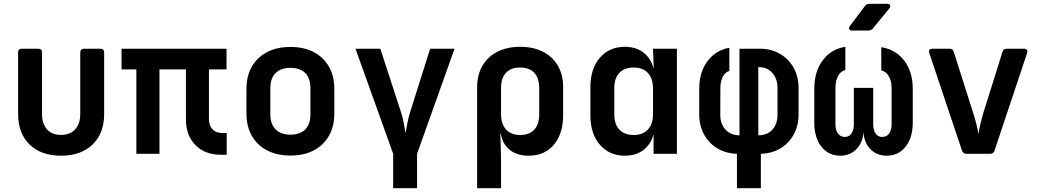

<svg xmlns="http://www.w3.org/2000/svg" viewBox="-20 -805 5440 1005"><path d="M299.6 10Q195.2 10 135 -48.5Q74.8 -107.1 74.8 -208.2V-530Q74.8 -550 94.8 -550H179.9Q199.9 -550 199.9 -530V-208.8Q199.9 -157 226 -127.9Q252.2 -98.8 299.6 -98.8Q346.8 -98.8 373.5 -127.9Q400.1 -157 400.1 -208.8V-530Q400.1 -550 420.1 -550H505.2Q525.2 -550 525.2 -530V-208.2Q525.2 -106.5 464.3 -48.3Q403.4 10 299.6 10Z M1136.6 5Q1052.4 5 1002.8 -45.6Q953.2 -96.3 953.2 -181.7V-441.9H814.7V0H693.8V-441.9H616.2V-550H1165.7V-441.9H1073.7V-182.3Q1073.7 -147.6 1092.3 -128.2Q1110.9 -108.8 1142.7 -108.8H1166.7V5Z M1500 9.2Q1429.9 9.2 1378.2 -17.7Q1326.5 -44.6 1298.2 -94.1Q1270 -143.6 1270 -210.8V-339.2Q1270 -406.8 1298.2 -456.1Q1326.5 -505.4 1378.2 -532.3Q1429.9 -559.2 1500 -559.2Q1571.1 -559.2 1622.3 -532.3Q1673.5 -505.4 1701.8 -456.1Q1730 -406.8 1730 -339.2V-210.8Q1730 -143.6 1701.8 -94.1Q1673.5 -44.6 1622.1 -17.7Q1570.7 9.2 1500 9.2ZM1500 -100.1Q1550.2 -100.1 1577.6 -127.5Q1604.9 -155 1604.9 -206.7V-343.3Q1604.9 -395.6 1577.6 -422.8Q1550.2 -449.9 1500 -449.9Q1450.8 -449.9 1422.9 -422.8Q1395.1 -395.6 1395.1 -343.3V-206.7Q1395.1 -155 1422.9 -127.5Q1450.8 -100.1 1500 -100.1Z M2038 180V0L1840.7 -550H1970.8L2079 -217.8Q2089.2 -187.3 2094.2 -157Q2099.2 -126.7 2102.8 -107.9Q2106.4 -126.7 2111.8 -157Q2117.2 -187.3 2126.4 -217.2L2231.6 -550H2359.3L2163.1 0V180Z M2477.6 180V-349.6Q2477.6 -413.7 2505.5 -461.2Q2533.3 -508.7 2584.1 -534.3Q2634.9 -560 2703 -560Q2771.5 -560 2821.9 -534.3Q2872.3 -508.7 2899.9 -461.4Q2927.6 -414.1 2927.6 -349.6V-200.9Q2927.6 -136.7 2905.5 -89.2Q2883.4 -41.8 2843 -15.9Q2802.6 10 2746.6 10Q2679 10 2639.4 -28.5Q2599.8 -66.9 2599.8 -134.2L2627.7 -105H2599L2602.7 25.9V180ZM2702.6 -98.4Q2750.8 -98.4 2776.6 -126.3Q2802.4 -154.1 2802.4 -205.9V-344.1Q2802.4 -396.4 2776.6 -424Q2750.8 -451.6 2702.6 -451.6Q2654.4 -451.6 2628.5 -424Q2602.7 -396.4 2602.7 -344.1V-205.9Q2602.7 -155 2629.2 -126.7Q2655.8 -98.4 2702.6 -98.4Z M3250.4 10Q3170.2 10 3120.3 -47Q3070.4 -104.1 3070.4 -200.4V-349.1Q3070.4 -445.9 3120.1 -503Q3169.8 -560 3250.4 -560Q3323.7 -560 3365.9 -513.6Q3408.1 -467.3 3408.1 -386.6L3373.1 -450.9H3401.9L3398.1 -550H3523.2V0H3401V-99.1H3373.1L3408.1 -163.4Q3408.1 -82.3 3365.9 -36.2Q3323.7 10 3250.4 10ZM3296.8 -98.4Q3345.2 -98.4 3371.7 -127.3Q3398.1 -156.1 3398.1 -208.8V-341.2Q3398.1 -393.9 3371.7 -422.7Q3345.2 -451.6 3296.8 -451.6Q3249.2 -451.6 3222.3 -424Q3195.5 -396.4 3195.5 -344.1V-205.9Q3195.5 -154.1 3222.3 -126.3Q3249.2 -98.4 3296.8 -98.4Z M3837.4 180V0Q3780.2 -1.8 3735.6 -28Q3691 -54.3 3665.5 -100.8Q3640 -147.2 3640 -207V-342.5Q3640 -400.3 3659.9 -445.1Q3679.8 -489.8 3715.5 -518.6Q3751.2 -547.4 3797.6 -555V-433.7Q3776.8 -428.1 3763.7 -403.9Q3750.7 -379.6 3750.7 -344.5L3750.3 -204.9Q3749.9 -155.7 3777.9 -126.2Q3805.8 -96.7 3850.7 -96.7V-550H3955.9Q4016.5 -550 4062.2 -523.5Q4108 -497.1 4134 -450.7Q4160 -404.4 4160 -342.5V-207Q4160 -147.2 4134.5 -100.8Q4109 -54.3 4064.6 -28Q4020.2 -1.8 3962.6 0V180ZM3949.3 -96.7Q3995.9 -96.7 4022.8 -126.2Q4049.7 -155.7 4049.7 -204.9V-344.5Q4049.7 -392.7 4022.9 -423.2Q3996 -453.7 3952.4 -453.7H3949.3Z M4377.5 10Q4316.6 10 4279.4 -37.5Q4242.3 -84.9 4242.3 -163.3V-340.4Q4242.3 -430.3 4286.4 -489.3Q4330.6 -548.2 4404.9 -560V-438.7Q4380.5 -433.1 4366.8 -407.2Q4353 -381.3 4353 -342.9V-154.4Q4353 -123.9 4366.2 -106.1Q4379.4 -88.2 4402.2 -88.2Q4424.3 -88.2 4436.8 -106.1Q4449.3 -123.9 4449.3 -154.4V-345H4550.7V-154.4Q4550.7 -123.9 4563.2 -106.1Q4575.7 -88.2 4597.8 -88.2Q4621 -88.2 4634 -106.1Q4647 -123.9 4647 -154.4V-342.9Q4647 -380 4632.8 -405.3Q4618.6 -430.6 4593 -436.6V-557.9Q4668.6 -546.2 4713.1 -487.8Q4757.7 -429.5 4757.7 -340.4V-163.3Q4757.7 -84.9 4720.5 -37.5Q4683.3 10 4621.3 10Q4568.2 10 4534.6 -25.9Q4500.9 -61.8 4499.4 -120H4499.8Q4498.1 -61.8 4464.3 -25.9Q4430.6 10 4377.5 10ZM4441.1 -645Q4429.1 -645 4425.4 -652Q4421.7 -659 4428.7 -669L4507.1 -773Q4515.5 -785 4531.1 -785H4622.6Q4635.6 -785 4639.1 -778Q4642.6 -771 4634.6 -760.4L4549.2 -656.4Q4539.6 -645 4524.6 -645Z M5038.1 0Q5021.7 0 5015.7 -16L4844.4 -527Q4840.4 -538 4845.4 -544Q4850.4 -550 4860.4 -550H4950.4Q4967.8 -550 4972.4 -533.4L5073.3 -215.7Q5083.2 -185.6 5090.9 -155.4Q5098.6 -125.2 5101.4 -102.9Q5104.7 -125.2 5111.7 -155.4Q5118.7 -185.6 5127.5 -215.1L5227.3 -533.4Q5231.9 -550 5249.3 -550H5339.6Q5350.6 -550 5355.1 -544Q5359.6 -538 5356.1 -527L5185.5 -16Q5180.1 0 5163.1 0Z"/></svg>

Font: Pitagon Sans Mono
Style: Regular
Weight: 400
Monospace: yes
Designer: Travis Tran
Foundry: Pitagon
Version: Version 1.001;gftools[0.9.26]